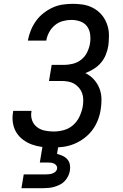

<svg xmlns="http://www.w3.org/2000/svg" viewBox="-20 -763 640 1003"><path d="M254 8Q226 8 199 4.5Q172 1 147 -8Q122 -17 100.5 -33Q79 -49 65.5 -71Q52 -93 47.5 -120.5Q43 -148 48 -176L49 -184H145L144 -179Q140 -155 148 -133.5Q156 -112 174 -98.5Q192 -85 215 -80.5Q238 -76 261 -76Q287 -76 314 -83.5Q341 -91 362 -109.5Q383 -128 395 -153.5Q407 -179 412 -205Q415 -223 415 -241Q415 -259 409.5 -275Q404 -291 393 -304Q382 -317 367.5 -325.5Q353 -334 335.5 -337Q318 -340 300 -340H236L250 -424H314Q337 -424 361 -430Q385 -436 404.5 -451.5Q424 -467 435 -489.5Q446 -512 450 -535Q454 -559 451 -583Q448 -607 435 -625Q422 -643 399.5 -651Q377 -659 353 -659Q331 -659 308.5 -653Q286 -647 267.5 -632Q249 -617 237.5 -596Q226 -575 222 -553V-551H126V-554Q131 -580 141.5 -605.5Q152 -631 168.5 -654Q185 -677 207.5 -694.5Q230 -712 255 -723.5Q280 -735 307 -739Q334 -743 360 -743Q386 -743 410.5 -739.5Q435 -736 457 -726Q479 -716 496.5 -700.5Q514 -685 526 -664.5Q538 -644 544 -620.5Q550 -597 549 -571Q549 -560 548 -548Q547 -536 546 -525Q542 -501 533 -478Q524 -455 508 -436Q492 -417 470.5 -403.5Q449 -390 426 -381Q451 -369 469.5 -349Q488 -329 498.5 -303.5Q509 -278 510 -249Q511 -220 506 -191Q502 -163 491 -135Q480 -107 462 -83Q444 -59 419 -40.5Q394 -22 367 -11Q340 0 311 4Q282 8 254 8ZM92 220 104 148H219Q228 148 237 147Q246 146 254.5 143Q263 140 270 133.5Q277 127 278 118Q280 110 275 102.5Q270 95 262.5 91.5Q255 88 246.5 87Q238 86 229 86H188L215 -76H297L278 41Q294 45 308 51.5Q322 58 332 69.5Q342 81 345 97Q348 113 345 129Q343 143 336 157Q329 171 318.5 182.5Q308 194 294 201Q280 208 265.5 212.5Q251 217 236 218.5Q221 220 207 220Z"/></svg>

Font: Iosevka Aile Medium
Style: Italic
Weight: 500
Italic angle: -9°
Designer: Belleve Invis
Foundry: Belleve Invis
Version: Version 31.1.0; ttfautohint (v1.8.4)